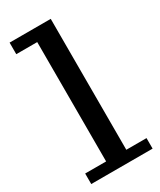

<svg xmlns="http://www.w3.org/2000/svg" viewBox="-188 -800 722 864"><g transform="rotate(-30 173.0 -367.5)"><path d="M18.1 0V-54.7H127V-674.8H18.1V-734.9H231.9V-54.7H336.9V0Z"/></g></svg>

Font: Trocchi
Style: Regular
Weight: 400
Designer: Vernon Adams
Foundry: Vernon Adams
Version: Version 1.101; ttfautohint (v1.8.4.7-5d5b);gftools[0.9.27]